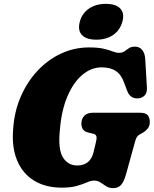

<svg xmlns="http://www.w3.org/2000/svg" viewBox="-20 -957 794 992"><path d="M440.5 -712Q487.5 -712 516.5 -705Q545.5 -698 563 -691Q580.5 -684 594 -684Q612 -684 623.2 -692Q634.5 -700 646.2 -708Q658 -716 677.5 -716Q700 -716 714.2 -699.5Q728.5 -683 730.5 -651L739 -505Q740.5 -478 728 -464.5Q715.5 -451 697 -449Q653 -444.5 637 -488L621 -530.5Q606 -572 578 -590.5Q550 -609 505.5 -609Q451 -609 404.8 -569.8Q358.5 -530.5 328 -458.2Q297.5 -386 289.5 -287Q279 -186 305 -144Q331 -102 379.5 -102Q412 -102 433.5 -119Q455 -136 463.5 -171.5L476 -224Q480.5 -241.5 478.2 -251.8Q476 -262 463.5 -265.5L431.5 -273.5Q414.5 -278.5 407.5 -290.5Q400.5 -302.5 400.5 -318.5Q400.5 -343.5 415.8 -359Q431 -374.5 460 -374.5H703.5Q734 -374.5 744 -360.8Q754 -347 754 -326.5Q754 -306 742.8 -292.5Q731.5 -279 718.5 -271.5L703 -263Q692 -257 687 -248.8Q682 -240.5 677.5 -224L631.5 -58Q620.5 -18 605.5 -1.5Q590.5 15 565 15Q544 15 528.8 5.2Q513.5 -4.5 499 -14.2Q484.5 -24 466 -24Q450.5 -24 429.5 -14.8Q408.5 -5.5 377.2 3.5Q346 12.5 299.5 12.5Q215 12.5 156 -23.8Q97 -60 68.5 -128Q40 -196 48 -290.5Q54 -381 87.2 -457.8Q120.5 -534.5 174.2 -591.8Q228 -649 296 -680.5Q364 -712 440.5 -712ZM477.5 -752Q426 -752 403.2 -776.2Q380.5 -800.5 392.5 -845.5Q404 -888 439.5 -912.5Q475 -937 527 -937Q579.5 -937 601.8 -912.5Q624 -888 612.5 -845.5Q600.5 -801.5 565.2 -776.8Q530 -752 477.5 -752Z"/></svg>

Font: Fraunces 72pt SuperSoft Black
Style: Italic
Weight: 900
Italic angle: -16°
Version: Version 1.000;[b76b70a41]